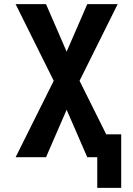

<svg xmlns="http://www.w3.org/2000/svg" viewBox="-20 -755 640 922"><path d="M447 147V0H399L300 -228L201 0H55L238 -367L55 -735H201L300 -507L399 -735H545L362 -367L490 -110H562V147Z"/></svg>

Font: Iosevka Extrabold Extended
Style: Regular
Weight: 800
Width: 7
Monospace: yes
Designer: Belleve Invis
Foundry: Belleve Invis
Version: Version 32.5.0; ttfautohint (v1.8.4)